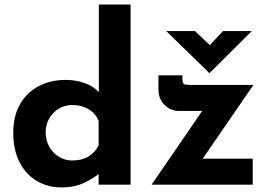

<svg xmlns="http://www.w3.org/2000/svg" viewBox="-20 -809 1186 841"><path d="M250 12Q189 12 141 -16.5Q93 -45 65.5 -99Q38 -153 38 -227Q38 -301 68 -353Q98 -405 150 -432Q202 -459 268 -459Q310 -459 348.5 -446Q387 -433 413 -406V-362V-789H552V0H412V-85L423 -55Q389 -27 347 -7.5Q305 12 250 12ZM296 -106Q338 -106 366 -122.5Q394 -139 412 -172V-279Q400 -311 369 -330Q338 -349 296 -349Q265 -349 238.5 -333.5Q212 -318 196 -291Q180 -264 180 -229Q180 -194 196 -166Q212 -138 238.5 -122Q265 -106 296 -106ZM764 -323Q728 -323 701 -349Q674 -375 674 -419V-479H779V-465Q779 -444 786.5 -440.5Q794 -437 813 -437H1090L848 -85L822 -114H1087V0H644L893 -363L914 -323ZM834 -673 912 -599 878 -589 957 -673H1083L898 -489H897L708 -673Z"/></svg>

Font: Reem Kufi Fun
Style: Bold
Weight: 700
Designer: Khaled Hosny
Version: Version 1.005